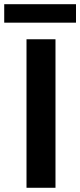

<svg xmlns="http://www.w3.org/2000/svg" viewBox="-41 -889 380 909"><path d="M84.5 -703.1V0H221.7V-703.1ZM-21 -781.7H318.8V-869.1H-21Z"/></svg>

Font: Faust Sans Bold
Style: Regular
Weight: 700
Designer: Andreas Faust
Version: Version 1.003;Glyphs 3.1.2 (3151)